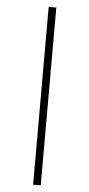

<svg xmlns="http://www.w3.org/2000/svg" viewBox="-61 -837 457 981"><g transform="rotate(5 167.5 -346.0)"><path d="M147.9 109.9V-801.8H187V109.9Z"/></g></svg>

Font: Literata Light
Style: Regular
Weight: 300
Designer: Latin by Veronika Burian and Jose Scaglione. Greek by Irene Vlachou. Cyrillic by Vera Evstafieva.
Foundry: TypeTogether
Version: Version 3.021